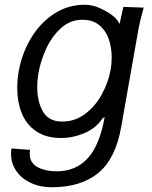

<svg xmlns="http://www.w3.org/2000/svg" viewBox="-20 -579 640 807"><path d="M26.5 68.5Q26.5 55.5 28.5 45L106.5 51Q105 59.5 105 67Q105 105 137.2 123Q169.5 141 218.5 141Q298.5 141 348.8 86.2Q399 31.5 420 -87L411 -81.5Q382.5 -39.5 334.5 -19.2Q286.5 1 236.5 1Q174 1 132.8 -26.8Q91.5 -54.5 72 -102Q52.5 -149.5 52.5 -209.5Q52.5 -246.5 59 -281Q72 -354 109.8 -417.8Q147.5 -481.5 206 -520.2Q264.5 -559 336 -559Q369.5 -559 401 -544.2Q432.5 -529.5 452 -514.5Q464 -505.5 470.8 -497Q477.5 -488.5 482.5 -478L498.5 -550L584 -547L580.5 -534Q566.5 -484 562 -457L489.5 -46Q466 88 393.2 148Q320.5 208 197 208Q148 208 109 189.5Q70 171 48.2 139.2Q26.5 107.5 26.5 68.5ZM445 -286Q449.5 -311 449.5 -337Q449.5 -379.5 436.8 -415.5Q424 -451.5 396.5 -473.8Q369 -496 327 -496Q274.5 -496 235.5 -460Q196.5 -424 173.5 -373Q150.5 -322 142 -274Q136.5 -241 136.5 -213Q136.5 -151.5 160.8 -109.8Q185 -68 241.5 -68Q294.5 -68 337.8 -100.2Q381 -132.5 408.2 -182.8Q435.5 -233 445 -286Z"/></svg>

Font: JuliaMono Italic
Style: Regular
Weight: 400
Italic angle: -9°
Monospace: yes
Designer: cormullion
Foundry: corm
Version: Version 0.049; ttfautohint (v1.8.4)